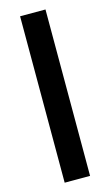

<svg xmlns="http://www.w3.org/2000/svg" viewBox="-119 -804 484 847"><g transform="rotate(-15 123.5 -380.0)"><path d="M182 0V-760H66V0Z"/></g></svg>

Font: Noto Sans Armenian Condensed SemiBold
Style: Regular
Weight: 600
Width: 3
Designer: Monotype Design Team
Foundry: Monotype Imaging Inc.
Version: Version 2.008